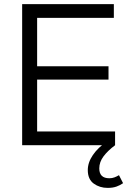

<svg xmlns="http://www.w3.org/2000/svg" viewBox="-20 -708 629 936"><path d="M88 0V-688H535V-621H161V-385H509V-320H161V-67H541V0ZM505 208Q466 208 437 187Q408 166 408 121Q408 84 433 47.5Q458 11 501 -18L541 0Q505 27 484.5 54.5Q464 82 464 113Q464 161 513 161Q527 161 538.5 156.5Q550 152 560 146L580 185Q566 195 548 201.5Q530 208 505 208Z"/></svg>

Font: Outfit Light
Style: Regular
Weight: 300
Designer: Rodrigo Fuenzalida
Foundry: fragTYPE
Version: Version 1.100; ttfautohint (v1.8.4.7-5d5b)